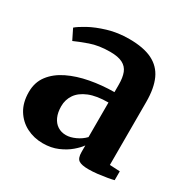

<svg xmlns="http://www.w3.org/2000/svg" viewBox="-132 -675 798 808"><g transform="rotate(30 267.0 -271.0)"><path d="M176.5 11Q133 11 97 -7.5Q61 -26 39.5 -61.2Q18 -96.5 18 -147Q18 -194.5 43.8 -228.2Q69.5 -262 113.8 -283.5Q158 -305 214 -315.5Q270 -326 330.5 -326.5V-363Q330.5 -397 321.8 -419.5Q313 -442 291.2 -453.2Q269.5 -464.5 230.5 -464.5Q176 -464.5 134.5 -449.8Q93 -435 69 -424L44 -474.5Q58 -487 90.8 -505Q123.5 -523 170.5 -537.2Q217.5 -551.5 273.5 -551.5Q343 -551.5 385.5 -530.5Q428 -509.5 447.5 -466.8Q467 -424 467 -357.5V-51.5L516.5 -49V-6Q505.5 -3 485.2 0.5Q465 4 441.8 6.8Q418.5 9.5 397.5 9.5Q364.5 9.5 350.5 0.2Q336.5 -9 336.5 -39V-71Q325.5 -55 303 -35.8Q280.5 -16.5 248.5 -2.8Q216.5 11 176.5 11ZM243.5 -67.5Q264.5 -67.5 289 -78.8Q313.5 -90 330.5 -108V-276Q273.5 -276 237 -261Q200.5 -246 183.2 -220.5Q166 -195 166 -163.5Q166 -133 175.8 -111.5Q185.5 -90 203 -78.8Q220.5 -67.5 243.5 -67.5Z"/></g></svg>

Font: Merriweather 60pt
Style: Bold
Weight: 700
Version: Version 2.100